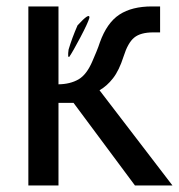

<svg xmlns="http://www.w3.org/2000/svg" viewBox="-20 -565 545 585"><path d="M505.4 0H391.1L204.1 -251.5H158.2V0H66.4V-545.4H158.2V-308.1Q193.8 -308.6 219 -323Q244.1 -337.4 261.7 -378.9Q267.1 -391.1 273.7 -407.2Q280.3 -423.3 284.2 -435.5Q305.7 -495.6 343.8 -520.5Q381.8 -545.4 442.9 -545.4H467.8V-466.3H446.8Q408.2 -466.3 388.9 -450.4Q369.6 -434.6 356.4 -392.6Q342.8 -350.1 324.2 -326.4Q305.7 -302.7 283.2 -290ZM216.3 -487.8Q253.9 -528.8 252.4 -510.7Q248 -495.1 224.9 -451.2Q201.7 -407.2 190.9 -391.6Q185.5 -388.7 189 -414.1Q199.2 -448.7 216.3 -487.8Z"/></svg>

Font: IranNastaliq
Style: Regular
Weight: 400
Designer: Hossein Zahedi
Version: Version 1.5